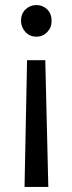

<svg xmlns="http://www.w3.org/2000/svg" viewBox="-20 -494 286 759"><path d="M63 -411Q63 -440 81 -457Q99 -474 124 -474Q149 -474 166.5 -457Q184 -440 184 -411Q184 -385 166.5 -367Q149 -349 124 -349Q98 -349 81 -367Q64 -385 63 -411ZM77 245 87 -256H159L171 245Z"/></svg>

Font: Ek Mukta
Style: Regular
Weight: 400
Designer: Girish Dalvi and Yashodeep Gholap
Foundry: Ek Type
Version: Version 2.538;PS 1.001;hotconv 16.6.51;makeotf.lib2.5.65220;